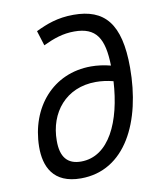

<svg xmlns="http://www.w3.org/2000/svg" viewBox="-84 -810 754 889"><g transform="rotate(-10 293.0 -366.0)"><path d="M225.1 9.8C434.6 9.8 537.6 -202.6 537.6 -456.1C537.6 -664.1 466.8 -742.2 321.8 -742.2C246.1 -742.2 193.4 -721.2 142.6 -696.8L164.6 -626.5C215.3 -650.4 258.3 -665.5 312 -665.5C415 -665.5 449.2 -608.9 452.1 -480.5C419.9 -488.8 389.2 -492.7 359.9 -492.7C180.7 -492.7 61.5 -352.5 59.1 -168C58.1 -75.7 94.2 9.8 225.1 9.8ZM451.2 -407.2C440.4 -219.7 371.1 -66.9 239.3 -66.9C175.3 -66.9 144 -104.5 144.5 -181.2C144.5 -313 228.5 -418 369.6 -418C395 -418 422.9 -414.6 451.2 -407.2Z"/></g></svg>

Font: Cascadia Mono SemiLight
Style: Italic
Weight: 350
Italic angle: -10°
Monospace: yes
Designer: Aaron Bell
Foundry: Saja Typeworks
Version: Version 2404.023